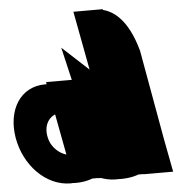

<svg xmlns="http://www.w3.org/2000/svg" viewBox="-58 -915 911 984"><g transform="rotate(-5 397.0 -422.5)"><path d="M254 -357C299 -357 330 -336 330 -336L360 -454C360 -454 301 -502 204 -502C77 -502 -19 -386 5 -242C29 -99 164 15 291 15C388 15 429 -31 429 -31L356 -152C356 -152 330 -130 285 -130C228 -130 174 -180 165 -244C156 -307 197 -357 254 -357Z M5 -243C29 -100 138 15 266 15C326 15 372 -13 399 -52H401L409 1H559L461 -513L278 -682L335 -438C291 -479 238 -502 179 -502C51 -502 -19 -386 5 -243ZM167 -240C157 -305 196 -351 253 -351C309 -351 361 -305 371 -240C381 -176 345 -130 286 -130C224 -130 177 -176 167 -240Z M282 0C323 -1 422 -42 382 -270C383 -282 373 -374 452 -374C502 -374 536 -346 536 -346L571 -496C571 -496 525 -528 469 -528C383 -528 352 -439 352 -439H350L336 -513H185Z M238 -243C262 -100 371 15 499 15C559 15 605 -13 632 -52H634L642 1H792L679 -631C634 -797 554 -858 477 -860L568 -438C524 -479 471 -502 412 -502C284 -502 214 -386 238 -243ZM400 -240C390 -305 429 -351 486 -351C542 -351 594 -305 604 -240C614 -176 578 -130 519 -130C457 -130 410 -176 400 -240Z M718 -218C718 -224 716 -234 715 -241C685 -414 568 -502 435 -502C302 -502 214 -386 238 -243C262 -101 389 15 522 15C619 15 693 -22 724 -119L607 -175C575 -135 555 -126 506 -126C468 -126 408 -150 400 -218ZM386 -316C384 -357 409 -387 461 -387C505 -387 541 -363 553 -316Z M435 0 399 -228C384 -322 402 -358 465 -358C528 -358 557 -322 572 -228L608 0H760L714 -273C687 -437 602 -502 438 -502C274 -502 212 -437 239 -273L284 0Z M240 -243C264 -100 373 15 501 15C561 15 607 -13 634 -52H636L644 1H794L696 -513L513 -682L570 -438C526 -479 473 -502 414 -502C286 -502 216 -386 240 -243ZM402 -240C392 -305 431 -351 488 -351C544 -351 596 -305 606 -240C616 -176 580 -130 521 -130C459 -130 412 -176 402 -240Z M518 0H670L507 -860H356Z"/></g></svg>

Font: Poland Can Into
Style: Bold
Weight: 700
Foundry: Cannot Into Space Fonts
Version: Version 0.99